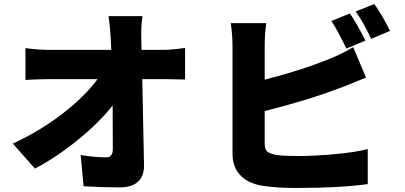

<svg xmlns="http://www.w3.org/2000/svg" viewBox="-20 -893 2040 968"><path d="M693.4 -641.6H798.8Q847.7 -641.6 913.1 -651.4V-492.2Q840.8 -494.1 807.6 -494.1H697.3Q706.1 -79.1 706.1 -60.5Q707 -5.9 675.8 22.9Q644.5 51.8 582 51.8Q492.2 51.8 401.4 45.9L386.7 -111.3Q461.9 -99.6 515.6 -99.6Q548.8 -99.6 548.8 -141.6Q548.8 -277.3 547.9 -361.3Q480.5 -275.4 373 -188Q265.6 -100.6 156.2 -43L44.9 -168.9Q183.6 -233.4 296.9 -321.3Q410.2 -409.2 471.7 -494.1H233.4Q182.6 -494.1 108.4 -490.2V-650.4Q171.9 -641.6 228.5 -641.6H541L538.1 -700.2Q534.2 -766.6 527.3 -811.5H698.2Q690.4 -758.8 692.4 -700.2Z M1822.3 -688.5 1726.6 -648.4Q1721.7 -658.2 1710 -681.2Q1698.2 -704.1 1690.4 -719.2Q1682.6 -734.4 1671.4 -753.9Q1660.2 -773.4 1650.4 -787.1L1744.1 -825.2Q1780.3 -772.5 1822.3 -688.5ZM1314.5 -333V-168Q1314.5 -139.6 1328.1 -128.4Q1341.8 -117.2 1376 -111.3Q1412.1 -106.4 1482.4 -106.4Q1567.4 -106.4 1671.9 -116.2Q1776.4 -126 1834 -141.6V35.2Q1693.4 54.7 1471.7 54.7Q1374 54.7 1298.8 43Q1228.5 30.3 1190.4 -10.7Q1152.3 -51.8 1152.3 -118.2V-659.2Q1152.3 -714.8 1143.6 -776.4H1322.3Q1314.5 -721.7 1314.5 -659.2V-491.2Q1503.9 -540 1639.6 -595.7Q1696.3 -617.2 1760.7 -655.3L1825.2 -502Q1809.6 -496.1 1782.2 -484.4Q1754.9 -472.7 1733.4 -464.4Q1711.9 -456.1 1696.3 -450.2Q1529.3 -386.7 1314.5 -333ZM1773.4 -835 1867.2 -873Q1911.1 -809.6 1946.3 -737.3L1851.6 -697.3Q1810.5 -783.2 1773.4 -835Z"/></svg>

Font: Gen Shin Gothic Heavy
Style: Bold
Weight: 900
Designer: [Source Han Sans]
Ryoko NISHIZUKA  (kana & ideographs); Paul D. Hunt (Latin, Greek & Cyrillic); Wenlong ZHANG  (bopomofo
Version: Version 1.002.20150607